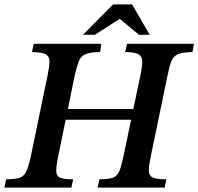

<svg xmlns="http://www.w3.org/2000/svg" viewBox="-37 -857 906 877"><path d="M289 0H-17L-9 -38Q32 -38 52.5 -45Q73 -52 83 -73.5Q93 -95 103 -139L181 -516Q189 -556 189 -578Q189 -600 171 -609.5Q153 -619 109 -619L117 -657H426L420 -619Q375 -619 353.5 -609.5Q332 -600 323 -577.5Q314 -555 305 -516L273 -359H572L605 -516Q613 -555 612.5 -577.5Q612 -600 595 -609.5Q578 -619 535 -619L543 -657H849L842 -619Q797 -619 776 -609.5Q755 -600 746 -578Q737 -556 729 -516L651 -139Q642 -96 643 -74.5Q644 -53 662 -45.5Q680 -38 723 -38L715 0H409L417 -38Q458 -38 478 -45Q498 -52 507.5 -74Q517 -96 526 -139L562 -310H263L228 -139Q219 -95 220 -73.5Q221 -52 238.5 -45Q256 -38 297 -38ZM396 -698H342L480 -837H566L647 -698H598L510 -771Z"/></svg>

Font: STIX Two Text SemiBold
Style: Italic
Weight: 600
Italic angle: -12°
Designer: Ross Mills, John Hudson & Paul Hanslow, Tiro Typeworks Ltd; with prior portions MicroPress Inc. and Coen Hoffman, Elsevi
Foundry: Tiro Typeworks Ltd
Version: Version 2.13 b171